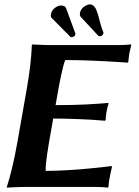

<svg xmlns="http://www.w3.org/2000/svg" viewBox="-20 -850 634 873"><path d="M230.8 -815C220.6 -808 213.6 -797 211.9 -787C210.3 -778 211 -771 216.3 -767L299.5 -683C301.2 -681 304.2 -681 306.2 -681C310.2 -681 313.5 -683 315.7 -684C320.2 -687 321.8 -690 322.5 -694C322.8 -696 323.2 -698 322.3 -699L280.4 -813C276 -822 269.6 -825 255.6 -825C246.6 -825 236.5 -819 230.8 -815ZM363.9 -821C353.6 -814 345.7 -803 343.7 -792C341.6 -780 345.7 -775 347.4 -773L427.2 -687C429 -686 431.9 -685 434.9 -685C436.9 -685 440.2 -687 443.4 -688C446.9 -691 449.6 -695 450.3 -699C450.5 -700 450.9 -702 450 -703C426.6 -757 426.4 -830 388.4 -830C379.4 -830 370.6 -825 363.9 -821ZM202.4 -200 221.9 -311C269.9 -311 389.4 -308 457.2 -301L460.7 -304C460.3 -313 462.8 -333 464.4 -342C466 -351 470.3 -370 473.9 -379L471.4 -382C411.6 -377 350.7 -372 232.7 -372L245.6 -445C248.6 -462 265.6 -553 276.8 -577C410.8 -577 560.7 -565 560.7 -565L563.4 -569C563.8 -577 567.1 -601 568.6 -610C570.1 -618 573.2 -631 576.8 -645L575.3 -648C559 -646 535.8 -645 514.8 -645H210.8C176.8 -645 127.3 -648 127.3 -648L124.8 -645C122.8 -588 114.8 -520 101.6 -445L58.4 -200C45.1 -125 28.6 -54 11.1 0L11.6 3C11.6 3 62.1 0 97.1 0H411.1C432.1 0 454.9 1 470.6 3L473.1 0C473.9 -13.2 475.7 -26 477.4 -36C479.2 -46 486.7 -83 489.1 -91L487.8 -95C487.8 -95 322 -73 188 -73C187.7 -75.1 187.6 -77.7 187.6 -80.7C187.6 -111.6 199.6 -184.5 202.4 -200Z"/></svg>

Font: Linux Biolinum O 
Style: Bold Italic
Weight: 700
Designer: Philipp H. Poll
Foundry: Philipp H. Poll
Version: Version 1.3.2